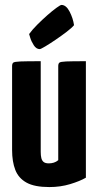

<svg xmlns="http://www.w3.org/2000/svg" viewBox="-20 -748 398 778"><path d="M180 10Q120 10 87.5 -8Q55 -26 42 -59.5Q29 -93 29 -140V-480Q29 -490 33.5 -494Q38 -498 62.5 -499Q87 -500 145 -500V-133Q145 -118 147.5 -107.5Q150 -97 157 -91.5Q164 -86 178 -86Q188 -86 198 -89Q208 -92 216 -99V-480Q216 -490 220.5 -494Q225 -498 248 -499Q271 -500 328 -500V-28Q304 -14 264.5 -2Q225 10 180 10ZM141 -549Q127 -549 117 -564.5Q107 -580 102.5 -595Q98 -610 98 -610Q111 -628 131 -648Q151 -668 172 -686.5Q193 -705 209 -716.5Q225 -728 229 -728Q248 -728 262 -701Q276 -674 280 -646Q271 -635 250 -619Q229 -603 205.5 -587Q182 -571 163.5 -560Q145 -549 141 -549Z"/></svg>

Font: Yanone Kaffeesatz ExtraLight
Style: Regular
Weight: 200
Designer: Yanone (Cyrillic: Daniel Pouzeot, Huerta Tipografica, and Cyreal)
Foundry: Yanone
Version: Version 2.003